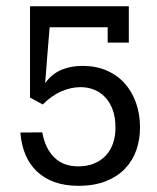

<svg xmlns="http://www.w3.org/2000/svg" viewBox="-20 -583 502 612"><path d="M114.7 -161.1Q124 -109.4 153.1 -81.1Q182.1 -52.7 229.5 -52.7Q258.8 -52.7 281 -62.3Q303.2 -71.8 318.1 -88.1Q333 -104.5 340.6 -127Q348.1 -149.4 348.1 -175.8Q348.1 -208.5 339.4 -232.7Q330.6 -256.8 315.4 -272.9Q300.3 -289.1 280 -297.1Q259.8 -305.2 236.8 -305.2Q206.1 -305.2 175.3 -291.7Q144.5 -278.3 116.2 -250L75.7 -272V-563H390.6V-447.3H323.2V-496.1H138.2Q134.3 -450.2 130.9 -407Q127.4 -363.8 124 -317.9Q145 -347.2 175 -360.1Q205.1 -373 243.2 -373Q285.2 -373 319.1 -358.6Q353 -344.2 376.7 -318.1Q400.4 -292 413.3 -255.9Q426.3 -219.7 426.3 -176.3Q426.3 -138.7 414.8 -105.2Q403.3 -71.8 379.2 -46.1Q355 -20.5 317.9 -5.6Q280.8 9.3 229.5 9.3Q187.5 9.3 154.5 -2.4Q121.6 -14.2 98.1 -36.1Q74.7 -58.1 61.3 -89.6Q47.9 -121.1 44.9 -160.6Z"/></svg>

Font: Rokkitt
Style: Regular
Weight: 400
Version: Version 1.2; ttfautohint (v1.5) -l 7 -r 28 -G 50 -x 13 -D la